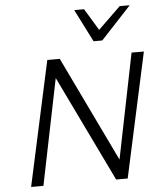

<svg xmlns="http://www.w3.org/2000/svg" viewBox="-60 -959 847 1010"><g transform="rotate(-5 363.5 -453.5)"><path d="M63 0 206 -658H262L128 0ZM544 0H512L218 -609L230 -658H272L557 -65ZM716 -658 573 0H518L651 -658ZM457 -735 476 -777 610 -907H663L503 -735ZM457 -735 370 -907H422L500 -778L503 -735Z"/></g></svg>

Font: Ysabeau
Style: Italic
Weight: 400
Italic angle: -12°
Designer: Christian Thalmann (Catharsis Fonts)
Version: Version 2.000;gftools[0.9.27.dev2+g8671c4b]